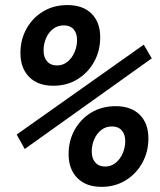

<svg xmlns="http://www.w3.org/2000/svg" viewBox="-20 -723 626 753"><path d="M77.1 -138.7 45.4 -195.3 543.9 -547.9 575.2 -494.1ZM189 -386.7Q128.4 -386.7 94.2 -421.4Q60.1 -456.1 60.1 -515.1Q60.1 -567.4 83.7 -610.1Q107.4 -652.8 148.9 -678Q190.4 -703.1 244.6 -703.1Q305.2 -703.1 339.1 -669.4Q373 -635.7 373 -576.7Q373 -524.4 349.4 -481.2Q325.7 -438 284.2 -412.4Q242.7 -386.7 189 -386.7ZM203.1 -466.3Q227.1 -466.3 244.9 -481Q262.7 -495.6 272.5 -518.6Q282.2 -541.5 282.2 -565.4Q282.2 -592.8 268.6 -608.2Q254.9 -623.5 230.5 -623.5Q205.6 -623.5 187.7 -609.4Q169.9 -595.2 160.4 -572.8Q150.9 -550.3 150.9 -524.9Q150.9 -498 164.8 -482.2Q178.7 -466.3 203.1 -466.3ZM377.9 9.8Q317.4 9.8 283.2 -24.9Q249 -59.6 249 -118.7Q249 -170.9 272.7 -213.6Q296.4 -256.3 337.9 -281.5Q379.4 -306.6 433.6 -306.6Q494.1 -306.6 528.1 -272.9Q562 -239.3 562 -180.2Q562 -127.9 538.3 -84.7Q514.6 -41.5 473.1 -15.9Q431.6 9.8 377.9 9.8ZM392.1 -69.8Q416 -69.8 433.8 -84.5Q451.7 -99.1 461.4 -122.1Q471.2 -145 471.2 -168.9Q471.2 -196.3 457.5 -211.7Q443.8 -227.1 419.4 -227.1Q394.5 -227.1 376.7 -212.9Q358.9 -198.7 349.4 -176.3Q339.8 -153.8 339.8 -128.4Q339.8 -101.6 353.8 -85.7Q367.7 -69.8 392.1 -69.8Z"/></svg>

Font: Cascadia Code PL
Style: Italic
Weight: 400
Italic angle: -10°
Monospace: yes
Designer: Aaron Bell
Foundry: Saja Typeworks
Version: Version 2404.023